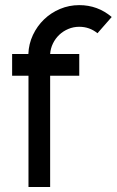

<svg xmlns="http://www.w3.org/2000/svg" viewBox="-20 -735 460 757"><path d="M364.3 -604Q333 -629.4 292.5 -629.4Q269.5 -629.4 249.3 -620.8Q229 -612.3 213.6 -597.7Q198.2 -583 188.7 -563.5Q179.2 -543.9 177.7 -522H292.5V-436.5H177.7V2.4H92.3V-436.5H27.8V-522H91.8Q93.3 -562 109.9 -597.2Q126.5 -632.3 153.6 -658.4Q180.7 -684.6 216.6 -699.7Q252.4 -714.8 292.5 -714.8Q365.2 -714.8 420.4 -668Z"/></svg>

Font: Proletarsk
Style: Regular
Weight: 400
Designer: Peter Wiegel, original typeface by Carl Albert Fahrenwaldt 1901
Foundry: Peter Wiegel
Version: Version 1.000 2010 initial release